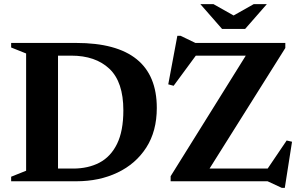

<svg xmlns="http://www.w3.org/2000/svg" viewBox="-20 -878 1450 930"><path d="M34 0V-22L106.5 -51V-619L34 -648V-670H349Q739.5 -670 739.5 -355Q739.5 -242.5 688.5 -163.2Q637.5 -84 549.2 -42Q461 0 350 0ZM577.5 -343.5Q577.5 -481 510 -544.8Q442.5 -608.5 325 -608.5H261V-61.5H334Q407 -61.5 461.8 -90.2Q516.5 -119 547 -181.2Q577.5 -243.5 577.5 -343.5ZM1362 -670V-645.5L995 -61.5H1276.5L1368.5 -197.5L1394.5 -191.5L1359.5 32H1345L1276 0H806.5V-24.5L1170.5 -608.5H928.5L821 -462.5L795 -469.5L839 -704.5H855L926.5 -670ZM1272.5 -858 1167.5 -738H1055.5L950.5 -858H1014L1111.5 -803L1209 -858Z"/></svg>

Font: Newsreader 16pt
Style: Bold
Weight: 700
Designer: Hugues Gentile
Foundry: Production Type
Version: Version 1.003; ttfautohint (v1.8.3)